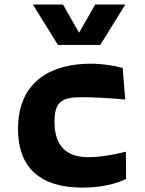

<svg xmlns="http://www.w3.org/2000/svg" viewBox="-20 -842 660 874"><path d="M392 -552C223.5 -552 62 -479.5 62 -255C62 -75.5 166.5 12 355 12C454 12 518 -10 554 -27.5L553 -151.5C498.5 -137.5 434 -126.5 382 -126.5C298.5 -126.5 228 -162 228 -289C228 -348.5 244 -369 259 -380C277.5 -393.5 300.5 -399.5 352.5 -399.5C393 -399.5 473.5 -396.5 550 -389L538.5 -532.5C496.5 -544 448 -552 392 -552ZM129.5 -821.5H266.5L340 -693L413.5 -821.5H550.5L436.5 -637.5H243.5Z"/></svg>

Font: Monaspace Argon ExtraBold
Style: Bold
Weight: 800
Designer: Riley Cran & the Lettermatic Team
Foundry: Lettermatic
Version: Version 1.000 (Monaspace Argon)